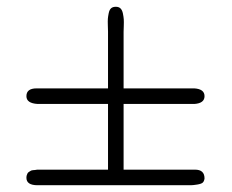

<svg xmlns="http://www.w3.org/2000/svg" viewBox="-20 -635 685 567"><path d="M58 -110Q58 -114 59 -117.5Q60 -121 61.5 -123.5Q63 -126 66.5 -128Q70 -130 71.5 -131Q73 -132 77.5 -132.5Q82 -133 83.5 -133Q85 -133 90 -134H96H95H97H299V-328H91Q58 -330 58 -351Q58 -374 88 -374H299V-542Q299 -544 298.5 -558.5Q298 -573 298.5 -579.5Q299 -586 301 -596Q303 -606 308 -610.5Q313 -615 322 -615Q331 -615 336 -610Q341 -605 343 -595Q345 -585 345.5 -578Q346 -571 345.5 -557Q345 -543 345 -541V-374H512H554Q584 -372 584 -351Q584 -330 554 -328H345V-134H556Q584 -134 584 -108Q583 -100 579 -96Q575 -92 562.5 -90Q550 -88 543.5 -88Q537 -88 516 -88H91Q58 -88 58 -110Z"/></svg>

Font: Coval
Style: ExtraLight
Weight: 250
Foundry: Context Ltd
Version: Version 001.000